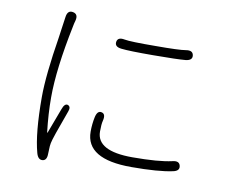

<svg xmlns="http://www.w3.org/2000/svg" viewBox="-83 -850 1165 980"><g transform="rotate(10 500.0 -360.0)"><path d="M196 26Q173 28 164 -5Q137 -103 137 -291Q137 -404 170 -608Q173 -626 175 -644L185 -714Q190 -751 219 -745Q248 -739 238 -703Q234 -690 231 -673Q184 -445 184 -297Q184 -212 195 -118Q196 -113 198 -118L246 -246Q258 -280 275 -274Q292 -267 283 -243Q227 -91 223 -67Q220 -51 220 -34L219 -11Q219 24 196 26ZM648 -18Q413 -18 413 -160Q413 -200 421 -237Q429 -272 451 -267Q474 -262 465 -226Q460 -208 460 -169Q460 -68 645 -68Q780 -68 850 -84Q885 -93 891 -67Q897 -41 862 -34Q789 -18 648 -18ZM494 -604Q458 -608 462 -634Q466 -660 502 -653Q533 -647 662 -648Q786 -648 820 -654Q855 -660 859 -634Q863 -608 827 -604Q785 -600 660 -599.5Q535 -599 494 -604Z"/></g></svg>

Font: Resource Han Rounded JP Light
Style: Regular
Weight: 300
Designer: Cyano Hao (round all glyphs); Ryoko NISHIZUKA 西塚涼子 (kana, bopomofo & ideographs); Paul D. Hunt (Latin, Greek & Cyrillic)
Foundry: Cyano Hao
Version: 0.990